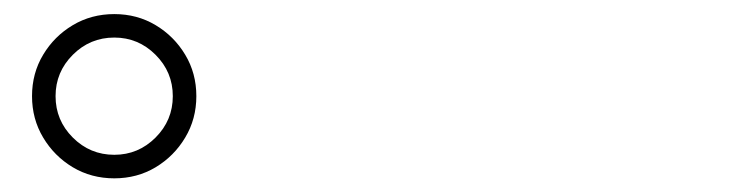

<svg xmlns="http://www.w3.org/2000/svg" viewBox="-20 -865 1040 274"><path d="M143.1 -610.5Q110.4 -610.5 83.9 -626.3Q57.4 -642.2 41.6 -668.7Q25.7 -695.2 25.7 -727.8Q25.7 -760.5 41.6 -786.9Q57.4 -813.3 83.9 -829.1Q110.4 -844.9 143.1 -844.9Q175.7 -844.9 202.1 -829.1Q228.5 -813.3 244.3 -786.9Q260.2 -760.5 260.2 -727.8Q260.2 -695.2 244.3 -668.7Q228.5 -642.2 202.1 -626.3Q175.7 -610.5 143.1 -610.5ZM143.1 -644.1Q177.4 -644.1 202 -668.7Q226.6 -693.3 226.6 -727.8Q226.6 -762.2 202 -786.8Q177.4 -811.4 143.1 -811.4Q108.5 -811.4 83.9 -786.8Q59.3 -762.2 59.3 -727.8Q59.3 -693.3 83.9 -668.7Q108.5 -644.1 143.1 -644.1Z"/></svg>

Font: Noto Serif HK ExtraLight
Style: Regular
Weight: 200
Designer: Ryoko NISHIZUKA 西塚涼子 (kana & ideographs); Frank Grießhammer (Latin, Greek & Cyrillic); Wenlong ZHANG 张文龙 (bopomofo); San
Foundry: Adobe
Version: Version 2.002-H1;hotconv 1.1.0;makeotfexe 2.6.0